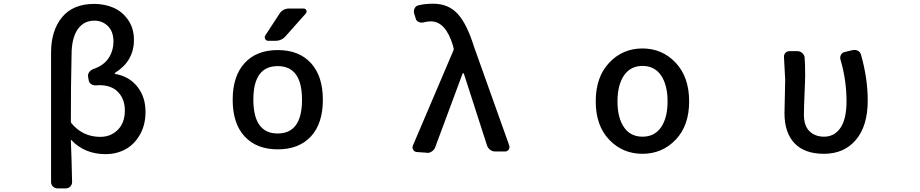

<svg xmlns="http://www.w3.org/2000/svg" viewBox="-20 -830 5040 1052"><path d="M294.9 202.1Q280.3 202.1 270 191.9Q259.8 181.6 259.8 167V-542Q259.8 -662.1 319.8 -735.4Q379.9 -808.6 496.1 -808.6Q553.7 -808.6 602.1 -787.6Q650.4 -766.6 682.1 -720.7Q713.9 -674.8 713.9 -611.3Q713.9 -496.1 611.3 -431.6Q608.4 -429.7 608.4 -427.2Q608.4 -424.8 611.3 -424.8Q686.5 -412.1 731.9 -356Q777.3 -299.8 777.3 -216.8Q777.3 -144.5 745.6 -90.3Q713.9 -36.1 665 -10.7Q616.2 14.6 559.6 14.6Q443.4 14.6 371.1 -62.5Q370.1 -63.5 369.1 -63Q368.2 -62.5 368.2 -61.5Q372.1 28.3 375 167Q375 181.6 365.2 191.9Q355.5 202.1 340.8 202.1ZM529.3 -80.1Q586.9 -80.1 625.5 -118.7Q664.1 -157.2 664.1 -224.6Q664.1 -286.1 627.9 -324.7Q591.8 -363.3 524.4 -363.3Q514.6 -363.3 505.9 -362.3Q491.2 -361.3 479.5 -369.1Q467.8 -377 465.8 -390.6L462.9 -408.2Q460 -421.9 468.3 -434.1Q476.6 -446.3 490.2 -451.2Q547.9 -470.7 574.7 -511.2Q601.6 -551.8 601.6 -602.5Q601.6 -657.2 571.3 -687Q541 -716.8 497.1 -716.8Q437.5 -716.8 404.8 -668Q372.1 -619.1 372.1 -530.3Q368.2 -366.2 368.2 -164.1Q368.2 -160.2 370.1 -156.2Q432.6 -80.1 529.3 -80.1Z M1368.2 -284.2Q1368.2 -98.6 1501.5 -98.6Q1634.8 -98.6 1634.8 -283.2Q1634.8 -467.8 1501.5 -467.8Q1368.2 -467.8 1368.2 -284.2ZM1643.6 -783.2Q1654.3 -783.2 1658.2 -773.9Q1662.1 -764.6 1656.2 -756.8L1545.9 -632.8Q1523.4 -606.4 1489.3 -606.4H1450.2Q1438.5 -606.4 1433.1 -616.2Q1427.7 -626 1433.6 -635.7L1510.7 -753.9Q1529.3 -783.2 1563.5 -783.2ZM1254.9 -283.2Q1254.9 -413.1 1320.3 -484.4Q1385.7 -555.7 1502 -555.7Q1618.2 -555.7 1683.6 -484.4Q1749 -413.1 1749 -283.2Q1749 -153.3 1683.6 -82.5Q1618.2 -11.7 1502 -11.7Q1385.7 -11.7 1320.3 -82.5Q1254.9 -153.3 1254.9 -283.2Z M2364.3 -22.5Q2358.4 -7.8 2345.7 0Q2334 7.8 2321.3 7.8Q2319.3 7.8 2317.4 6.8L2263.7 2.9Q2251 2 2244.1 -8.8Q2240.2 -15.6 2240.2 -21.5Q2240.2 -26.4 2242.2 -32.2L2464.8 -554.7Q2466.8 -558.6 2465.8 -563.5L2461.9 -580.1Q2421.9 -712.9 2340.8 -712.9Q2318.4 -712.9 2298.8 -707Q2286.1 -704.1 2273.4 -710Q2260.7 -715.8 2257.8 -728.5L2249 -756.8Q2245.1 -771.5 2252 -784.7Q2258.8 -797.9 2272.5 -800.8Q2306.6 -809.6 2353.5 -809.6Q2437.5 -809.6 2488.3 -753.4Q2539.1 -697.3 2577.1 -574.2L2770.5 -32.2Q2771.5 -28.3 2771.5 -24.4Q2771.5 -16.6 2767.6 -10.7Q2759.8 0 2747.1 0H2693.4Q2677.7 0 2665.5 -9.3Q2653.3 -18.6 2648.4 -33.2L2521.5 -426.8Q2520.5 -428.7 2518.1 -428.7Q2515.6 -428.7 2514.6 -426.8Z M3500 12.7Q3391.6 12.7 3317.9 -64.5Q3244.1 -141.6 3244.1 -274.4Q3244.1 -408.2 3317.9 -486.3Q3391.6 -564.5 3500 -564.5Q3608.4 -564.5 3682.1 -486.3Q3755.9 -408.2 3755.9 -274.4Q3755.9 -141.6 3682.1 -64.5Q3608.4 12.7 3500 12.7ZM3637.7 -274.4Q3637.7 -364.3 3602.1 -416.5Q3566.4 -468.8 3500.5 -468.8Q3434.6 -468.8 3398.9 -416.5Q3363.3 -364.3 3363.3 -274.4Q3363.3 -184.6 3398.9 -132.8Q3434.6 -81.1 3500.5 -81.1Q3566.4 -81.1 3602.1 -132.8Q3637.7 -184.6 3637.7 -274.4Z M4494.1 12.7Q4388.7 12.7 4333.5 -44.9Q4278.3 -102.5 4278.3 -210Q4278.3 -240.2 4280.3 -301.8Q4282.2 -363.3 4282.2 -393.6L4275.4 -519.5Q4275.4 -531.2 4283.2 -540Q4292 -549.8 4305.7 -549.8H4348.6Q4363.3 -549.8 4375 -540Q4386.7 -530.3 4388.7 -515.6Q4391.6 -481.4 4391.6 -418.9Q4391.6 -392.6 4388.2 -315.4Q4384.8 -238.3 4384.8 -202.1Q4384.8 -140.6 4415.5 -110.8Q4446.3 -81.1 4495.1 -81.1Q4551.8 -81.1 4585 -129.4Q4618.2 -177.7 4618.2 -275.4Q4618.2 -391.6 4585 -503.9Q4581.1 -517.6 4587.9 -529.8Q4594.7 -542 4608.4 -544.9L4653.3 -555.7Q4658.2 -556.6 4662.1 -556.6Q4671.9 -556.6 4680.7 -551.8Q4693.4 -544.9 4697.3 -531.2Q4734.4 -401.4 4734.4 -279.3Q4734.4 -140.6 4669.9 -64Q4605.5 12.7 4494.1 12.7Z"/></svg>

Font: Gen Jyuu Gothic L Monospace Medium
Style: Regular
Weight: 500
Designer: [Source Han Sans]
Ryoko NISHIZUKA  (kana & ideographs); Paul D. Hunt (Latin, Greek & Cyrillic); Wenlong ZHANG  (bopomofo
Version: Version 1.002.20150607